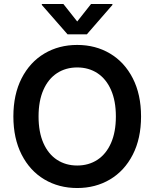

<svg xmlns="http://www.w3.org/2000/svg" viewBox="-20 -945 784 975"><path d="M372.1 9.8Q278.8 9.8 205.3 -33.9Q131.8 -77.6 89.8 -159.9Q47.9 -242.2 47.9 -353.5Q47.9 -465.3 89.8 -547.4Q131.8 -629.4 205.3 -673.1Q278.8 -716.8 372.1 -716.8Q465.3 -716.8 538.8 -673.1Q612.3 -629.4 654.3 -547.4Q696.3 -465.3 696.3 -353.5Q696.3 -241.7 654.3 -159.7Q612.3 -77.6 538.8 -33.9Q465.3 9.8 372.1 9.8ZM372.1 -602.5Q314 -602.5 269.5 -573.5Q225.1 -544.4 200.4 -488.5Q175.8 -432.6 175.8 -353.5Q175.8 -274.4 200.4 -218.5Q225.1 -162.6 269.5 -133.5Q314 -104.5 372.1 -104.5Q430.2 -104.5 474.6 -133.5Q519 -162.6 543.7 -218.5Q568.4 -274.4 568.4 -353.5Q568.4 -432.6 543.7 -488.5Q519 -544.4 474.6 -573.5Q430.2 -602.5 372.1 -602.5ZM372.1 -835.9 442.4 -924.8H550.8V-919.9L420.9 -770.5H323.2L192.4 -919.9V-924.8H301.8Z"/></svg>

Font: Pretendard GOV SemiBold
Style: Regular
Weight: 600
Designer: Base glyphs from Inter by Rasmus Andersson; Hangeul glyphs from Noto Sans CJK(Source Han Sans) by Jang Soo-young and Kan
Foundry: Kil Hyung-jin
Version: Version 1.309